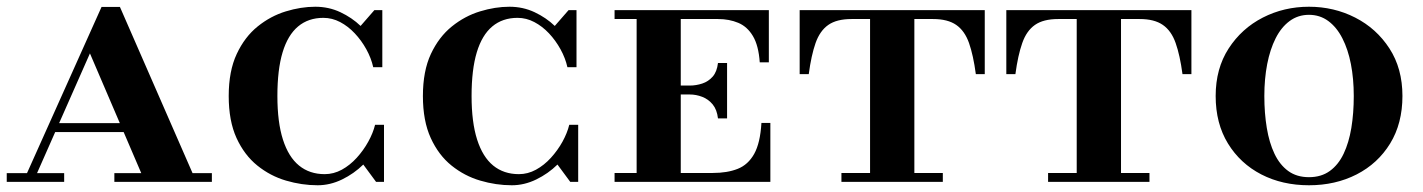

<svg xmlns="http://www.w3.org/2000/svg" viewBox="-20 -540 4224 570"><path d="M48.5 0 281.5 -519.5H336L563 0H410.5L247 -381.5L78.5 0ZM0 0V-26H170.5V0ZM137.5 -148V-174.5H445V-148ZM319.5 0V-26H609V0Z M923 10Q876 10 829.2 -3.8Q782.5 -17.5 744 -48.5Q705.5 -79.5 682.2 -130.2Q659 -181 659 -255Q659 -329 682.8 -379.8Q706.5 -430.5 745 -461.5Q783.5 -492.5 828.5 -506.2Q873.5 -520 916 -520Q956 -520 990.5 -503.8Q1025 -487.5 1050.5 -463L1091.5 -510H1115V-340.5H1088Q1082 -367.5 1067.5 -393.8Q1053 -420 1033.2 -441Q1013.5 -462 989.8 -474.5Q966 -487 940 -487Q895.5 -487 865 -461.5Q834.5 -436 819 -384.8Q803.5 -333.5 803.5 -255Q803.5 -177 820 -125.5Q836.5 -74 867.8 -48.5Q899 -23 944 -23Q970.5 -23 994.8 -36.2Q1019 -49.5 1039 -71.5Q1059 -93.5 1073.2 -119.2Q1087.5 -145 1093.5 -169.5H1120V0H1096.5L1058.5 -51.5Q1031 -24.5 995.5 -7.2Q960 10 923 10Z M1499.5 10Q1452.5 10 1405.8 -3.8Q1359 -17.5 1320.5 -48.5Q1282 -79.5 1258.8 -130.2Q1235.5 -181 1235.5 -255Q1235.5 -329 1259.2 -379.8Q1283 -430.5 1321.5 -461.5Q1360 -492.5 1405 -506.2Q1450 -520 1492.5 -520Q1532.5 -520 1567 -503.8Q1601.5 -487.5 1627 -463L1668 -510H1691.5V-340.5H1664.5Q1658.5 -367.5 1644 -393.8Q1629.5 -420 1609.8 -441Q1590 -462 1566.2 -474.5Q1542.5 -487 1516.5 -487Q1472 -487 1441.5 -461.5Q1411 -436 1395.5 -384.8Q1380 -333.5 1380 -255Q1380 -177 1396.5 -125.5Q1413 -74 1444.2 -48.5Q1475.5 -23 1520.5 -23Q1547 -23 1571.2 -36.2Q1595.5 -49.5 1615.5 -71.5Q1635.5 -93.5 1649.8 -119.2Q1664 -145 1670 -169.5H1696.5V0H1673L1635 -51.5Q1607.5 -24.5 1572 -7.2Q1536.5 10 1499.5 10Z M2111.5 -188.5Q2108.5 -214.5 2095.8 -230Q2083 -245.5 2064.8 -252.5Q2046.5 -259.5 2028 -259.5H1973V-286H2028Q2046.5 -286 2064.8 -292Q2083 -298 2095.8 -312.5Q2108.5 -327 2111.5 -353H2138.5V-188.5ZM2240.5 -175H2267V0H1804.5V-26.5H1870V-483.5H1804.5V-510H2262.5V-355H2235.5Q2232 -405 2215.2 -433Q2198.5 -461 2171.8 -472.2Q2145 -483.5 2111.5 -483.5H2001V-26.5H2096Q2139.5 -26.5 2170.2 -38.8Q2201 -51 2219 -83.2Q2237 -115.5 2240.5 -175Z M2354 -320V-510H2903.5V-320H2877Q2869.5 -376 2856.8 -412.2Q2844 -448.5 2818.8 -466Q2793.5 -483.5 2750 -483.5H2508Q2464 -483.5 2439 -466Q2414 -448.5 2401.2 -412.2Q2388.5 -376 2381 -320ZM2478 0V-26.5H2779V0ZM2563 0V-503H2694.5V0Z M2967.5 -320V-510H3517V-320H3490.5Q3483 -376 3470.2 -412.2Q3457.5 -448.5 3432.2 -466Q3407 -483.5 3363.5 -483.5H3121.5Q3077.5 -483.5 3052.5 -466Q3027.5 -448.5 3014.8 -412.2Q3002 -376 2994.5 -320ZM3091.5 0V-26.5H3392.5V0ZM3176.5 0V-503H3308V0Z M3866 10Q3787 10 3724.5 -22.2Q3662 -54.5 3625.5 -114Q3589 -173.5 3589 -255Q3589 -336.5 3627.5 -396Q3666 -455.5 3729 -487.8Q3792 -520 3866 -520Q3940 -520 4003.2 -487.8Q4066.5 -455.5 4105 -396Q4143.5 -336.5 4143.5 -255Q4143.5 -173.5 4107 -114Q4070.5 -54.5 4007.5 -22.2Q3944.5 10 3866 10ZM3866 -14Q3902.5 -14 3928 -32.5Q3953.5 -51 3969 -83.8Q3984.5 -116.5 3991.8 -160.2Q3999 -204 3999 -255Q3999 -306 3990.5 -349.8Q3982 -393.5 3965.2 -426.2Q3948.5 -459 3923.5 -477.5Q3898.5 -496 3866 -496Q3833.5 -496 3808.5 -477.5Q3783.5 -459 3767 -426.2Q3750.5 -393.5 3742 -349.8Q3733.5 -306 3733.5 -255Q3733.5 -204 3740.8 -160.2Q3748 -116.5 3763.5 -83.8Q3779 -51 3804.2 -32.5Q3829.5 -14 3866 -14Z"/></svg>

Font: Bodoni Moda SC 9pt SemiBold
Style: Regular
Weight: 600
Designer: Owen Earl
Foundry: indestructible type
Version: Version 2.005